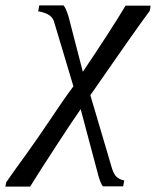

<svg xmlns="http://www.w3.org/2000/svg" viewBox="-100 -481 580 714"><path d="M173 -160 102 -397Q98 -414 84 -424Q70 -434 42 -439L46 -461H136Q144 -454 155 -419L208 -214Q308 -362 367 -460H460L457 -441Q395 -357 236 -127L317 147Q324 169 335 178Q346 187 362 190L358 212H283Q273 203 261 154L200 -75Q161 -19 108 63Q46 158 12 213H-80L-77 197Q-55 165 -44 150Q-41 146 -26 125Q-11 104 -2 92Q28 50 43 28L88 -38Q118 -82 132 -103Q150 -129 173 -160Z"/></svg>

Font: Libra Serif Modern
Style: Italic
Weight: 400
Italic angle: -12°
Designer: Stefan Peev, Context Ltd
Foundry: Stefan Peev, Context Ltd
Version: Version 1.000